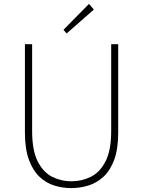

<svg xmlns="http://www.w3.org/2000/svg" viewBox="-20 -953 734 986"><path d="M346 13Q302 13 259.5 0Q217 -13 183 -45Q149 -77 128.5 -132.5Q108 -188 108 -272V-726H145V-280Q145 -181 173.5 -124.5Q202 -68 248 -45Q294 -22 346 -22Q400 -22 446.5 -45Q493 -68 522 -124.5Q551 -181 551 -280V-726H587V-272Q587 -188 566.5 -132.5Q546 -77 511 -45Q476 -13 433 0Q390 13 346 13ZM322 -781 306 -800 437 -933 462 -904Z"/></svg>

Font: Noto Sans SC Thin Thin
Style: Regular
Weight: 250
Version: Version 2.004-H2;hotconv 1.0.118;makeotfexe 2.5.65603